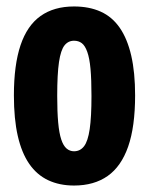

<svg xmlns="http://www.w3.org/2000/svg" viewBox="-20 -564 461 594"><path d="M209 10Q164 10 129 -6.5Q94 -23 70.5 -57Q47 -91 35 -143.5Q23 -196 23 -269Q23 -363 43.5 -424Q64 -485 105.5 -514.5Q147 -544 209 -544Q256 -544 291.5 -528Q327 -512 350.5 -478Q374 -444 386 -392Q398 -340 398 -269Q398 -172 376.5 -110.5Q355 -49 313 -19.5Q271 10 209 10ZM209 -96Q228 -96 240 -111.5Q252 -127 257.5 -164.5Q263 -202 263 -267Q263 -318 260 -351Q257 -384 250 -403.5Q243 -423 233 -430.5Q223 -438 209 -438Q191 -438 179.5 -423.5Q168 -409 162.5 -372Q157 -335 157 -267Q157 -218 160 -185Q163 -152 169.5 -132.5Q176 -113 186 -104.5Q196 -96 209 -96Z"/></svg>

Font: Mona Sans Condensed
Style: Bold
Weight: 700
Width: 3
Designer: Deni Anggara
Foundry: GitHub
Version: Version 2.000